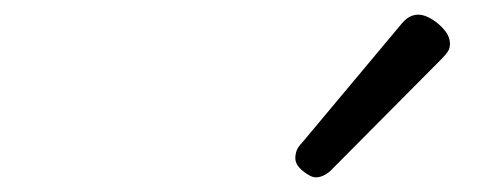

<svg xmlns="http://www.w3.org/2000/svg" viewBox="-20 -862 685 262"><path d="M411 -620Q404 -620 393.5 -628.5Q383 -637 383 -646Q383 -652 385 -657Q387 -662 392 -667L525 -826Q532 -835 538 -838.5Q544 -842 551 -842Q559 -842 569 -836Q579 -830 586.5 -821Q594 -812 594 -802Q594 -796 591 -791.5Q588 -787 583 -782L435 -633Q423 -620 411 -620Z"/></svg>

Font: Playwrite CO Light
Style: Regular
Weight: 300
Version: Version 1.002